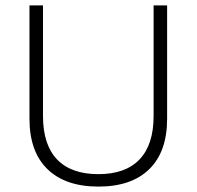

<svg xmlns="http://www.w3.org/2000/svg" viewBox="-20 -680 727 710"><path d="M598 -660V-241Q598 -119 532 -54.5Q466 10 344 10Q222 10 155.5 -54.5Q89 -119 89 -241V-660H139V-251Q139 -145 191 -90.5Q243 -36 344 -36Q444 -36 496 -90.5Q548 -145 548 -251V-660Z"/></svg>

Font: Elaine Sans Light
Style: Regular
Weight: 300
Designer: Wei Huang
Foundry: Wei Huang
Version: Version 2.001;December 24, 2019;FontCreator 12.0.0.2547 64-b